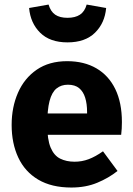

<svg xmlns="http://www.w3.org/2000/svg" viewBox="-20 -822 594 859"><path d="M280.4 -548.3Q356.3 -548.3 411.4 -516.2Q466.4 -484.1 495.9 -423.3Q525.4 -362.5 525.4 -275.9Q525.4 -262.9 524.6 -247Q523.8 -231 522.1 -218.9H177.6L176.4 -314.3H369.6Q369.6 -316.3 369.6 -318.1Q369.6 -319.9 369.6 -320.9Q369.6 -357.4 361.1 -384.8Q352.6 -412.2 334.1 -427.6Q315.6 -443 283.6 -443Q253.7 -443 232.9 -426.2Q212 -409.4 201.7 -370.2Q191.4 -331 191.4 -263.8Q191.4 -198.2 206.4 -162.1Q221.5 -126 249.2 -112.3Q276.8 -98.5 313.8 -98.5Q346.6 -98.5 376.7 -109.8Q406.8 -121.1 440.8 -145.1L505.8 -57.1Q466.1 -25.5 414.9 -4.3Q363.7 17 299.3 17Q210.8 17 151.1 -18.3Q91.5 -53.6 61.8 -117.1Q32.1 -180.6 32.1 -263Q32.1 -342.5 60.5 -407.2Q88.8 -472 144.4 -510.2Q199.9 -548.3 280.4 -548.3ZM282 -632.4Q203.3 -632.4 159.7 -675.6Q116.2 -718.7 110.2 -786.2L197.3 -801.6Q206.5 -770.3 227 -756.3Q247.6 -742.3 282 -742.3Q316.4 -742.3 337.7 -756.3Q359 -770.3 367.8 -801.6L454.9 -786.2Q448.9 -718.7 405 -675.6Q361 -632.4 282 -632.4Z"/></svg>

Font: Fira Sans Variable
Style: Regular
Weight: 400
Designer: Carrois Corporate & Edenspiekermann AG
Foundry: Carrois Corporate GbR & Edenspiekermann AG
Version: Version 4.202